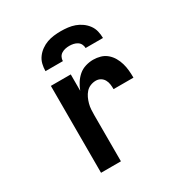

<svg xmlns="http://www.w3.org/2000/svg" viewBox="-172 -868 944 995"><g transform="rotate(-30 300.0 -370.0)"><path d="M146 0V-520H265V-422Q273 -444 286 -464Q299 -484 316.5 -499Q334 -514 357 -521Q380 -528 403 -528Q425 -528 446 -522Q467 -516 483.5 -502Q500 -488 511 -469Q522 -450 528 -429Q534 -408 536 -386.5Q538 -365 538 -343H419Q419 -358 417 -372.5Q415 -387 408 -399.5Q401 -412 388.5 -419.5Q376 -427 361 -427Q344 -427 328 -420.5Q312 -414 301 -401.5Q290 -389 283 -374Q276 -359 271.5 -342.5Q267 -326 266 -309Q265 -292 265 -276V0ZM160 -600Q160 -621 165 -641.5Q170 -662 182.5 -679Q195 -696 212.5 -708.5Q230 -721 249.5 -728Q269 -735 290 -737.5Q311 -740 332 -740Q353 -740 374 -737.5Q395 -735 414.5 -728Q434 -721 451.5 -708.5Q469 -696 481.5 -679Q494 -662 499 -641.5Q504 -621 504 -600H400Q400 -612 394.5 -623Q389 -634 378.5 -640.5Q368 -647 356 -649.5Q344 -652 332 -652Q320 -652 308 -649.5Q296 -647 285.5 -640.5Q275 -634 269.5 -623Q264 -612 264 -600Z"/></g></svg>

Font: Zed Sans Extended
Style: Bold
Weight: 700
Width: 7
Designer: Belleve Invis
Foundry: Belleve Invis
Version: Version 1.0.0; ttfautohint (v1.8.4)